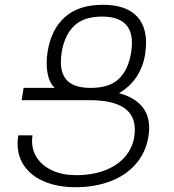

<svg xmlns="http://www.w3.org/2000/svg" viewBox="-20 -780 733 810"><path d="M79.6 -409.2H210.9Q193.8 -424.3 185.3 -452.1Q176.8 -480 176.8 -514.2Q176.8 -536.6 180.7 -561Q195.8 -656.7 254.2 -708.3Q312.5 -759.8 413.6 -759.8Q502.9 -759.8 549.6 -718.8Q596.2 -677.7 596.2 -599.6Q596.2 -578.6 592.3 -551.3Q584 -498.5 556.2 -456.1Q528.3 -413.6 481.9 -387.2Q609.4 -351.6 609.4 -240.2Q609.4 -223.6 606.4 -205.1Q595.7 -138.2 554.2 -89.6Q512.7 -41 446.8 -15.6Q380.9 9.8 297.9 9.8Q227.1 9.8 171.6 -12.2Q116.2 -34.2 85.2 -75.9Q54.2 -117.7 54.2 -174.3Q54.2 -191.4 57.1 -209H117.2Q115.2 -197.8 115.2 -185.1Q115.2 -144 137.9 -111.3Q160.6 -78.6 202.9 -59.8Q245.1 -41 300.8 -41Q369.6 -41 422.4 -61.3Q475.1 -81.5 506.8 -117.9Q538.6 -154.3 546.4 -202.6Q548.8 -216.3 548.8 -233.4Q548.8 -357.4 357.9 -357.4H71.3ZM236.8 -518.6Q236.8 -464.8 266.8 -437Q296.9 -409.2 362.8 -409.2Q441.4 -409.2 481.4 -447.3Q521.5 -485.4 533.2 -559.1Q536.6 -579.1 536.6 -599.1Q536.6 -710 410.2 -710Q333.5 -710 292.7 -670.9Q252 -631.8 240.2 -559.1Q236.8 -538.6 236.8 -518.6Z"/></svg>

Font: Mardoto Light
Style: Italic
Weight: 300
Italic angle: -12°
Designer: Christian Robertson, Vahan Hovhannisyan
Foundry: Google
Version: Version 1.000